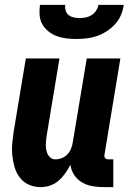

<svg xmlns="http://www.w3.org/2000/svg" viewBox="-20 -760 540 788"><path d="M147 8Q121 8 98.5 -2Q76 -12 61.5 -31Q47 -50 40 -73.5Q33 -97 30.5 -122Q28 -147 30.5 -173Q33 -199 37 -225L86 -520H224L172 -206Q170 -195 169 -185Q168 -175 168 -164.5Q168 -154 170 -144Q172 -134 176.5 -125.5Q181 -117 189 -111.5Q197 -106 208 -106Q221 -106 234.5 -111.5Q248 -117 257.5 -127.5Q267 -138 272 -151Q277 -164 279 -178L336 -520H474L409 -126Q408 -122 408.5 -118Q409 -114 411.5 -111Q414 -108 417.5 -107Q421 -106 425 -106H445V8H406Q382 8 359 4Q336 0 316.5 -11.5Q297 -23 284.5 -42Q272 -61 269 -84Q260 -66 248 -49Q236 -32 220.5 -18.5Q205 -5 185.5 1.5Q166 8 147 8ZM293 -600Q272 -600 251.5 -602.5Q231 -605 212.5 -612Q194 -619 178.5 -631.5Q163 -644 153.5 -661Q144 -678 142.5 -698.5Q141 -719 144 -740H248Q246 -728 249.5 -716.5Q253 -705 262 -698Q271 -691 283 -688.5Q295 -686 307 -686Q319 -686 332 -688.5Q345 -691 356 -698Q367 -705 374.5 -716.5Q382 -728 384 -740H488Q485 -719 476.5 -698.5Q468 -678 452.5 -661Q437 -644 417.5 -631.5Q398 -619 377.5 -612Q357 -605 335.5 -602.5Q314 -600 293 -600Z"/></svg>

Font: Iosevka Term Curly Heavy
Style: Italic
Weight: 900
Italic angle: -9°
Designer: Belleve Invis
Foundry: Belleve Invis
Version: Version 32.3.0